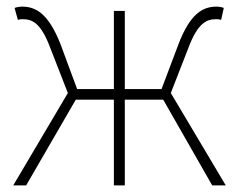

<svg xmlns="http://www.w3.org/2000/svg" viewBox="-20 -560 721 580"><path d="M20 0H59L209 -259H324V0H357V-259H473L621 0H662L496 -279L549 -415C577 -490 604 -502 632 -502C640 -502 641 -502 648 -500L656 -536C652 -538 642 -540 634 -540C592 -540 554 -518 519 -426L468 -291H357V-527H324V-291H213L163 -426C127 -518 89 -540 47 -540C39 -540 29 -538 24 -536L34 -500C41 -502 42 -502 49 -502C78 -502 104 -490 132 -415L185 -279Z"/></svg>

Font: Noto Sans CJK SC Thin
Style: Regular
Weight: 100
Designer: Ryoko NISHIZUKA 西塚涼子 (kana, bopomofo & ideographs); Paul D. Hunt (Latin, Greek & Cyrillic); Sandoll Communications 산돌커뮤니
Foundry: Adobe
Version: Version 2.004;hotconv 1.0.118;makeotfexe 2.5.65603